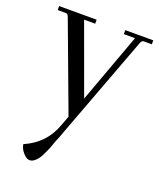

<svg xmlns="http://www.w3.org/2000/svg" viewBox="-136 -511 678 818"><g transform="rotate(20 203.5 -102.0)"><path d="M290 -432.1H417V-414.1H379.9Q371.1 -414.1 366.2 -399.9L192.9 63Q189.9 71.8 183.1 89.8L171.9 117.2Q160.6 150.4 154.8 162.1Q148.9 173.8 142.6 187.5Q136.2 201.2 123 214.8Q109.4 228.5 95.7 228Q82 228 66.4 210.4Q50.8 192.9 47.9 172.9Q138.7 133.8 171.9 43L189 -2.9L41 -399.9Q36.1 -414.1 26.9 -414.1H-9.8V-432.1H160.2V-414.1H109.9L225.1 -98.1L340.8 -414.1H290Z"/></g></svg>

Font: Arapey-Regular
Style: Regular
Weight: 400
Designer: Eduardo Rodriguez Tunni
Foundry: Eduardo Rodriguez Tunni
Version: Version 1.002